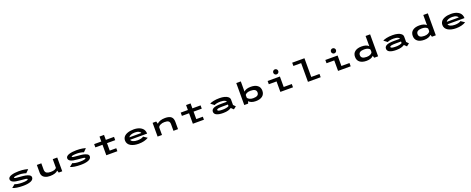

<svg xmlns="http://www.w3.org/2000/svg" viewBox="341 -3674 16118 6566"><g transform="rotate(-20 8400.0 -391.0)"><path d="M523.5 11Q398 11 297 -5.2Q196 -21.5 144.5 -48L263.5 -145Q295 -127 367.8 -114.2Q440.5 -101.5 527 -101.5Q629.5 -101.5 686.8 -115Q744 -128.5 744 -152Q744 -172 687.5 -182Q631 -192 480.5 -201.5Q318.5 -212 237.8 -249.8Q157 -287.5 157 -361Q157 -400 189.2 -429.8Q221.5 -459.5 276.8 -477Q332 -494.5 398.8 -503.2Q465.5 -512 541 -512Q673 -512 762 -495.8Q851 -479.5 875.5 -464.5L765.5 -355.5Q749 -368 673.2 -383.5Q597.5 -399 532 -399Q438.5 -399 380.5 -389Q322.5 -379 322.5 -358.5Q322.5 -340 370 -331Q417.5 -322 545.5 -314Q592 -311 631.5 -306.5Q671 -302 714.2 -294.5Q757.5 -287 790.5 -275.2Q823.5 -263.5 851 -248Q878.5 -232.5 893.2 -210Q908 -187.5 908 -160.5Q908 -115.5 877.8 -81.5Q847.5 -47.5 793.5 -27.8Q739.5 -8 672 1.5Q604.5 11 523.5 11Z M1505 10Q1457.5 10 1415.2 2.8Q1373 -4.5 1333.8 -21.8Q1294.5 -39 1266.2 -64.8Q1238 -90.5 1221.2 -130.5Q1204.5 -170.5 1204.5 -221V-501H1367.5V-266Q1367.5 -239 1373.2 -217Q1379 -195 1393 -175.2Q1407 -155.5 1429.8 -142.5Q1452.5 -129.5 1488 -121.8Q1523.5 -114 1570 -114Q1663 -114 1715.2 -135.5Q1767.5 -157 1783.5 -187V-501H1947V0H1818.5L1792.5 -80.5Q1752 -38 1679 -14Q1606 10 1505 10Z M2623.5 11Q2498 11 2397 -5.2Q2296 -21.5 2244.5 -48L2363.5 -145Q2395 -127 2467.8 -114.2Q2540.5 -101.5 2627 -101.5Q2729.5 -101.5 2786.8 -115Q2844 -128.5 2844 -152Q2844 -172 2787.5 -182Q2731 -192 2580.5 -201.5Q2418.5 -212 2337.8 -249.8Q2257 -287.5 2257 -361Q2257 -400 2289.2 -429.8Q2321.5 -459.5 2376.8 -477Q2432 -494.5 2498.8 -503.2Q2565.5 -512 2641 -512Q2773 -512 2862 -495.8Q2951 -479.5 2975.5 -464.5L2865.5 -355.5Q2849 -368 2773.2 -383.5Q2697.5 -399 2632 -399Q2538.5 -399 2480.5 -389Q2422.5 -379 2422.5 -358.5Q2422.5 -340 2470 -331Q2517.5 -322 2645.5 -314Q2692 -311 2731.5 -306.5Q2771 -302 2814.2 -294.5Q2857.5 -287 2890.5 -275.2Q2923.5 -263.5 2951 -248Q2978.5 -232.5 2993.2 -210Q3008 -187.5 3008 -160.5Q3008 -115.5 2977.8 -81.5Q2947.5 -47.5 2893.5 -27.8Q2839.5 -8 2772 1.5Q2704.5 11 2623.5 11Z M3290 -381V-500H3550.5V-680H3714.5V-500H4013V-381H3714.5V-109.5H3953V0H3550.5V-381Z M5086 -76.5Q4944.5 11 4730 11Q4644 11 4570.8 -5.5Q4497.5 -22 4441.8 -54Q4386 -86 4354.2 -137.2Q4322.5 -188.5 4322.5 -254Q4322.5 -306 4343.5 -349Q4364.5 -392 4401.8 -422Q4439 -452 4490.2 -472.5Q4541.5 -493 4600.8 -502.5Q4660 -512 4727 -512Q4790.5 -512 4846.8 -501.5Q4903 -491 4952.5 -468Q5002 -445 5038 -411.2Q5074 -377.5 5094.5 -328.2Q5115 -279 5115 -218.5H4495.5Q4511 -169 4573.2 -141.5Q4635.5 -114 4730 -114Q4806.5 -114 4865 -130Q4923.5 -146 4949 -169ZM4732 -398Q4647.5 -398 4586.8 -375Q4526 -352 4503 -305.5H4935.5Q4932.5 -337.5 4878.2 -367.8Q4824 -398 4732 -398Z M5417 0V-500H5548L5574.5 -410.5Q5618.5 -458.5 5694.8 -484.8Q5771 -511 5870.5 -511Q6019 -511 6089.8 -453.2Q6160.5 -395.5 6160.5 -265.5V0H5994V-233.5Q5994 -279 5982.8 -309Q5971.5 -339 5946.2 -356Q5921 -373 5887 -379.5Q5853 -386 5801.5 -386Q5718 -386 5651.2 -352.2Q5584.5 -318.5 5577 -271.5V0Z M6440 -381V-500H6700.5V-680H6864.5V-500H7163V-381H6864.5V-109.5H7103V0H6700.5V-381Z M7850.5 -512Q7953 -512 8033 -491.5Q8113 -471 8161.5 -428.2Q8210 -385.5 8210 -325.5V-133.5L8285.5 -56.5L8187 18.5L8102.5 -63.5Q8062 -33.5 7988 -11.2Q7914 11 7805 11Q7649.5 11 7566 -29.2Q7482.5 -69.5 7482.5 -150.5Q7482.5 -231 7566.2 -270Q7650 -309 7837 -309H8051Q8045.5 -335.5 8013 -354.2Q7980.5 -373 7936.2 -381.2Q7892 -389.5 7841 -389.5Q7773 -389.5 7709.5 -377.2Q7646 -365 7620.5 -345L7492 -442Q7531.5 -469.5 7628.5 -490.8Q7725.5 -512 7850.5 -512ZM7825.5 -104Q7898.5 -104 7959.8 -116.5Q8021 -129 8052 -151.5V-208H7864.5Q7745 -208 7694.8 -196Q7644.5 -184 7644.5 -157Q7644.5 -128 7689.2 -116Q7734 -104 7825.5 -104Z M8571 0V-800H8736V-429Q8815 -511 8992 -511Q9143 -511 9232 -444.2Q9321 -377.5 9321 -251Q9321 -123.5 9233.5 -56.2Q9146 11 8993 11Q8904.5 11 8839.5 -13Q8774.5 -37 8736 -80V-71L8712 0ZM8938.5 -386Q8858 -386 8803.5 -361.5Q8749 -337 8736 -298V-213.5Q8748.5 -173 8804.8 -143.5Q8861 -114 8942.5 -114Q9046 -114 9095.8 -148Q9145.5 -182 9145.5 -251Q9145.5 -386 8938.5 -386Z M10035.8 -633.2Q10009 -606.5 9971 -606.5Q9933 -606.5 9906.2 -633.2Q9879.5 -660 9879.5 -698Q9879.5 -736 9906.2 -762.8Q9933 -789.5 9971 -789.5Q10009 -789.5 10035.8 -762.8Q10062.5 -736 10062.5 -698Q10062.5 -660 10035.8 -633.2ZM10049.5 -119H10344V0H9884.5V-381H9603V-500H10049.5Z M11052 -119H11352V0H10889V-681H10606V-800H11052Z M12135.8 -633.2Q12109 -606.5 12071 -606.5Q12033 -606.5 12006.2 -633.2Q11979.5 -660 11979.5 -698Q11979.5 -736 12006.2 -762.8Q12033 -789.5 12071 -789.5Q12109 -789.5 12135.8 -762.8Q12162.5 -736 12162.5 -698Q12162.5 -660 12135.8 -633.2ZM12149.5 -119H12444V0H11984.5V-381H11703V-500H12149.5Z M13021 -511Q13199 -511 13277 -429V-800H13442V0H13301.5L13277 -71V-80Q13239 -37.5 13173.8 -13.2Q13108.5 11 13020 11Q12867 11 12779.8 -56.2Q12692.5 -123.5 12692.5 -251Q12692.5 -377.5 12781.2 -444.2Q12870 -511 13021 -511ZM12868 -251Q12868 -182 12917.8 -148Q12967.5 -114 13071 -114Q13152.5 -114 13208.5 -143.2Q13264.5 -172.5 13277 -213.5V-298Q13264 -337 13209.5 -361.5Q13155 -386 13075 -386Q12868 -386 12868 -251Z M14150.5 -512Q14253 -512 14333 -491.5Q14413 -471 14461.5 -428.2Q14510 -385.5 14510 -325.5V-133.5L14585.5 -56.5L14487 18.5L14402.5 -63.5Q14362 -33.5 14288 -11.2Q14214 11 14105 11Q13949.5 11 13866 -29.2Q13782.5 -69.5 13782.5 -150.5Q13782.5 -231 13866.2 -270Q13950 -309 14137 -309H14351Q14345.5 -335.5 14313 -354.2Q14280.5 -373 14236.2 -381.2Q14192 -389.5 14141 -389.5Q14073 -389.5 14009.5 -377.2Q13946 -365 13920.5 -345L13792 -442Q13831.5 -469.5 13928.5 -490.8Q14025.5 -512 14150.5 -512ZM14125.5 -104Q14198.5 -104 14259.8 -116.5Q14321 -129 14352 -151.5V-208H14164.5Q14045 -208 13994.8 -196Q13944.5 -184 13944.5 -157Q13944.5 -128 13989.2 -116Q14034 -104 14125.5 -104Z M15121 -511Q15299 -511 15377 -429V-800H15542V0H15401.5L15377 -71V-80Q15339 -37.5 15273.8 -13.2Q15208.5 11 15120 11Q14967 11 14879.8 -56.2Q14792.5 -123.5 14792.5 -251Q14792.5 -377.5 14881.2 -444.2Q14970 -511 15121 -511ZM14968 -251Q14968 -182 15017.8 -148Q15067.5 -114 15171 -114Q15252.5 -114 15308.5 -143.2Q15364.5 -172.5 15377 -213.5V-298Q15364 -337 15309.5 -361.5Q15255 -386 15175 -386Q14968 -386 14968 -251Z M16636 -76.5Q16494.5 11 16280 11Q16194 11 16120.8 -5.5Q16047.5 -22 15991.8 -54Q15936 -86 15904.2 -137.2Q15872.5 -188.5 15872.5 -254Q15872.5 -306 15893.5 -349Q15914.5 -392 15951.8 -422Q15989 -452 16040.2 -472.5Q16091.5 -493 16150.8 -502.5Q16210 -512 16277 -512Q16340.5 -512 16396.8 -501.5Q16453 -491 16502.5 -468Q16552 -445 16588 -411.2Q16624 -377.5 16644.5 -328.2Q16665 -279 16665 -218.5H16045.5Q16061 -169 16123.2 -141.5Q16185.5 -114 16280 -114Q16356.5 -114 16415 -130Q16473.5 -146 16499 -169ZM16282 -398Q16197.5 -398 16136.8 -375Q16076 -352 16053 -305.5H16485.5Q16482.5 -337.5 16428.2 -367.8Q16374 -398 16282 -398Z"/></g></svg>

Font: League Mono Extended SemiBold
Style: Regular
Weight: 600
Width: 9
Designer: Tyler Finck
Foundry: The League of Moveable Type / Tyler Finck
Version: Version 2.210